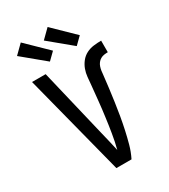

<svg xmlns="http://www.w3.org/2000/svg" viewBox="-234 -1097 1067 1209"><g transform="rotate(-30 300.0 -493.0)"><path d="M355 0H245L56 -735H155L272 -245Q281 -208 290 -170.5Q299 -133 307 -96Q314 -122 319.5 -149.5Q325 -177 329.5 -204Q334 -231 338 -258.5Q342 -286 345.5 -313Q349 -340 352.5 -367.5Q356 -395 358.5 -422.5Q361 -450 364 -477.5Q367 -505 369.5 -532.5Q372 -560 374.5 -587.5Q377 -615 386.5 -641Q396 -667 413.5 -689Q431 -711 455.5 -723.5Q480 -736 508 -739.5Q536 -743 563 -743V-659Q550 -659 536 -657Q522 -655 510 -648Q498 -641 489.5 -630Q481 -619 476.5 -605.5Q472 -592 470 -578.5Q468 -565 467 -551Q462 -504 456 -457.5Q450 -411 443.5 -364.5Q437 -318 429 -271.5Q421 -225 411 -179Q401 -133 388.5 -87.5Q376 -42 355 0ZM413 -790 251 -924 314 -986 464 -840ZM218 -790 56 -924 119 -986 269 -840Z"/></g></svg>

Font: Iosevka Medium Extended
Style: Regular
Weight: 500
Width: 7
Monospace: yes
Designer: Belleve Invis
Foundry: Belleve Invis
Version: Version 32.5.0; ttfautohint (v1.8.4)